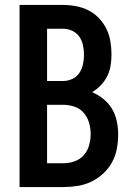

<svg xmlns="http://www.w3.org/2000/svg" viewBox="-20 -755 540 775"><path d="M59 0V-735H235Q261 -735 287.5 -730Q314 -725 337.5 -713Q361 -701 379.5 -681.5Q398 -662 409.5 -638.5Q421 -615 425.5 -588.5Q430 -562 430 -536Q430 -513 426.5 -490.5Q423 -468 413 -448Q403 -428 387.5 -411.5Q372 -395 352 -383Q377 -372 398 -355Q419 -338 432.5 -315Q446 -292 451.5 -265.5Q457 -239 457 -212Q457 -183 451.5 -154Q446 -125 432 -99.5Q418 -74 396 -54Q374 -34 348 -21.5Q322 -9 293 -4.5Q264 0 235 0ZM170 -428H235Q254 -428 272 -436.5Q290 -445 300.5 -461Q311 -477 315 -496Q319 -515 319 -534Q319 -553 315 -572Q311 -591 300.5 -606.5Q290 -622 272 -630.5Q254 -639 235 -639H170ZM170 -96H235Q258 -96 280 -103.5Q302 -111 317.5 -128Q333 -145 339.5 -168Q346 -191 346 -214Q346 -237 339.5 -259.5Q333 -282 318 -299.5Q303 -317 280.5 -324.5Q258 -332 235 -332H170Z"/></svg>

Font: Zed Mono
Style: Bold
Weight: 700
Monospace: yes
Designer: Belleve Invis
Foundry: Belleve Invis
Version: Version 1.0.0; ttfautohint (v1.8.4)